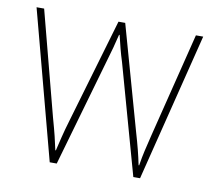

<svg xmlns="http://www.w3.org/2000/svg" viewBox="-64 -600 751 674"><g transform="rotate(10 311.0 -263.0)"><path d="M343 -389Q335 -414 329.5 -435.5Q324 -457 318 -482H316Q310 -457 304 -434.5Q298 -412 291 -389L179 1H154L14 -527H41L138 -156Q149 -117 155 -92.5Q161 -68 166 -44H168Q173 -65 179.5 -92Q186 -119 198 -159L306 -527H330L434 -157Q444 -123 451 -95.5Q458 -68 463 -43H465Q470 -74 475 -95.5Q480 -117 489 -154L582 -527H608L476 1H452Z"/></g></svg>

Font: Noto Sans Lao Looped SemiCondensed Thin
Style: Regular
Weight: 100
Width: 4
Designer: Mark Frömberg, Ben Mitchell
Foundry: The Fontpad Ltd
Version: Version 1.002; ttfautohint (v1.8.4.7-5d5b)